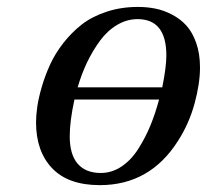

<svg xmlns="http://www.w3.org/2000/svg" viewBox="-20 -522 597 554"><path d="M84 -168.9Q84 -189 87.6 -214.4Q91.3 -239.7 100.8 -272.2Q110.4 -304.7 124.8 -336.2Q139.2 -367.7 162.8 -397.9Q186.5 -428.2 215.8 -451.2Q245.1 -474.1 287.1 -488Q329.1 -502 377.9 -502Q403.8 -502 427.7 -497.3Q451.7 -492.7 475.8 -480.2Q500 -467.8 517.6 -448.5Q535.2 -429.2 546.1 -398.2Q557.1 -367.2 557.1 -327.1Q557.1 -281.2 541.5 -223.6Q525.9 -166 494.1 -116.2Q413.1 12.2 268.1 12.2Q176.8 12.2 130.4 -36.6Q84 -85.4 84 -168.9ZM181.2 -128.9Q181.2 -76.2 204.1 -49.6Q227.1 -22.9 271 -22.9Q302.7 -22.9 330.6 -41.5Q358.4 -60.1 378.9 -92.3Q399.4 -124.5 413.8 -159.4Q428.2 -194.3 439 -234.9H194.8Q181.2 -172.4 181.2 -128.9ZM204.1 -270H448.2Q460 -328.6 460 -361.8Q460 -466.8 377 -466.8Q346.2 -466.8 318.1 -450.2Q290 -433.6 268.8 -404.8Q247.6 -376 231.4 -342.3Q215.3 -308.6 204.1 -270Z"/></svg>

Font: Linguistics Pro
Style: Italic
Weight: 400
Italic angle: -12°
Designer: Stefan Peev, Context Ltd
Foundry: Stefan Peev, Context Ltd
Version: Version 001.000